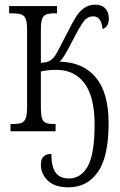

<svg xmlns="http://www.w3.org/2000/svg" viewBox="-20 -562 512 822"><path d="M155 143Q155 97 200 97Q200 153 218.5 177.5Q237 202 275 202Q327 202 356 149.5Q385 97 385 -29Q385 -147 342 -205Q299 -263 221 -263Q188 -263 155 -256V-105Q155 -71 159.5 -56Q164 -41 176 -36Q188 -31 214 -31H218V0H25V-31H33Q59 -31 72 -36Q85 -41 90.5 -56.5Q96 -72 96 -105V-433Q96 -465 90.5 -480Q85 -495 71.5 -500Q58 -505 29 -505H19V-536H224V-505H219Q192 -505 179 -500.5Q166 -496 160.5 -481.5Q155 -467 155 -436V-293Q176 -294 187.5 -299Q199 -304 211 -317Q223 -332 247 -381L270 -425Q292 -469 306 -491Q320 -513 340 -527.5Q360 -542 388 -542Q416 -542 431 -525.5Q446 -509 446 -483Q446 -464 438.5 -452.5Q431 -441 419 -438Q414 -492 379 -492Q356 -492 340.5 -473Q325 -454 299 -404L286 -379Q269 -346 258 -327.5Q247 -309 235 -298Q336 -296 390.5 -230Q445 -164 445 -35Q445 109 399 174.5Q353 240 273 240Q215 240 185 211.5Q155 183 155 143Z"/></svg>

Font: Noto Serif CondLight
Style: Regular
Weight: 300
Width: 3
Designer: Monotype Design Team
Foundry: Monotype Imaging Inc.
Version: Version 1.001